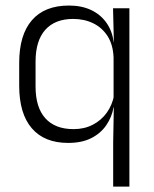

<svg xmlns="http://www.w3.org/2000/svg" viewBox="-20 -518 570 710"><path d="M232 10.5Q144 10.5 97.5 -43.8Q51 -98 51 -201V-285.5Q51 -389 98 -443.2Q145 -497.5 235 -497.5Q282 -497.5 317.2 -480.8Q352.5 -464 374 -433.2Q395.5 -402.5 400.5 -361H420.5L400 -305.5Q398 -353 377.8 -384.5Q357.5 -416 324.5 -432Q291.5 -448 250.5 -448Q183.5 -448 147.5 -407.8Q111.5 -367.5 111.5 -290V-198Q111.5 -121 147.5 -80.8Q183.5 -40.5 252 -40.5Q292 -40.5 323.2 -56.8Q354.5 -73 374.8 -101.2Q395 -129.5 402 -166L417.5 -121H400Q393.5 -85 373 -55Q352.5 -25 317.5 -7.2Q282.5 10.5 232 10.5ZM398.5 172V9L401 -128L400 -140.5V-346L401 -366L398 -487.5H458.5V172Z"/></svg>

Font: Anek Telugu Light
Style: Regular
Weight: 300
Version: Version 1.003